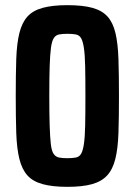

<svg xmlns="http://www.w3.org/2000/svg" viewBox="-20 -716 522 744"><path d="M241 8Q183 8 145 -2.5Q107 -13 86 -36.5Q65 -60 55 -100.5Q45 -141 43 -201Q41 -261 41 -344Q41 -427 43 -487Q45 -547 55 -587.5Q65 -628 86 -651.5Q107 -675 145 -685.5Q183 -696 241 -696Q301 -696 338.5 -685.5Q376 -675 397 -651.5Q418 -628 427.5 -587.5Q437 -547 439 -487Q441 -427 441 -344Q441 -261 439 -201Q437 -141 427 -100.5Q417 -60 395.5 -36.5Q374 -13 337 -2.5Q300 8 241 8ZM241 -103Q260 -103 273.5 -105.5Q287 -108 294 -119.5Q301 -131 305 -157Q309 -183 310 -228.5Q311 -274 311 -344Q311 -414 310 -459.5Q309 -505 305 -531Q301 -557 294 -568.5Q287 -580 274 -582.5Q261 -585 242 -585Q222 -585 209 -582.5Q196 -580 188.5 -568.5Q181 -557 177.5 -531Q174 -505 172.5 -460Q171 -415 171 -344Q171 -274 172.5 -228.5Q174 -183 177 -157Q180 -131 188 -119.5Q196 -108 209 -105.5Q222 -103 241 -103Z"/></svg>

Font: Saira Condensed
Style: Bold
Weight: 700
Width: 3
Designer: Hector Gatti with collaboration of the Omnibus-Type team
Foundry: Omnibus-Type
Version: Version 1.101